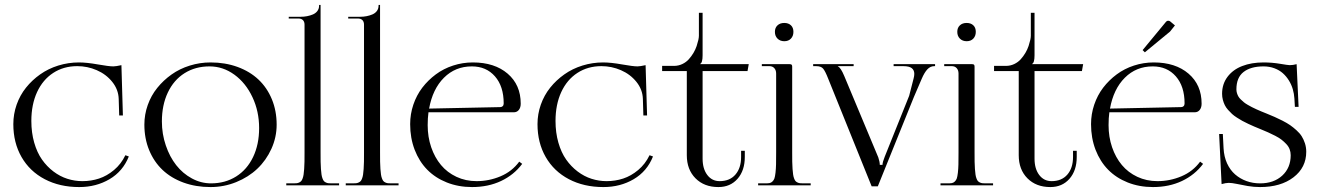

<svg xmlns="http://www.w3.org/2000/svg" viewBox="-20 -751 5346 778"><path d="M34 -248Q34 -288.8 47.4 -326.9Q60.8 -365 85.4 -395.8Q110 -426.5 142.8 -449.6Q175.5 -472.8 216.1 -485.4Q256.8 -498 300 -498Q331.2 -498 376.2 -490Q421.2 -482 439 -482Q449.5 -482 472 -487L478 -283H463L461 -350Q459.8 -388.2 434.9 -419.2Q410 -450.2 372.1 -466.6Q334.2 -483 293 -483Q238 -483 195.8 -455.6Q153.5 -428.2 130.2 -377.8Q107 -327.2 107 -261Q107 -213.5 118.6 -173.1Q130.2 -132.8 150.1 -104.5Q170 -76.2 196.6 -56.1Q223.2 -36 253 -26.5Q282.8 -17 314 -17Q349.2 -17 381.2 -27.5Q413.2 -38 442 -62.1Q470.8 -86.2 488 -122L502 -117Q478 -56.8 423.8 -24.9Q369.5 7 301 7Q222 7 161.2 -24.9Q100.5 -56.8 67.2 -114.8Q34 -172.8 34 -248Z M833 7Q773.5 7 723.5 -11.2Q673.5 -29.5 638.6 -62.5Q603.8 -95.5 584.4 -142.6Q565 -189.8 565 -246Q565 -286.8 578.6 -325.2Q592.2 -363.8 617.2 -394.8Q642.2 -425.8 675.1 -449.1Q708 -472.5 748.9 -485.2Q789.8 -498 833 -498Q892.5 -498 942.5 -479.8Q992.5 -461.5 1027.4 -428.6Q1062.2 -395.8 1081.6 -348.9Q1101 -302 1101 -246Q1101 -194.8 1079.8 -148Q1058.5 -101.2 1022.6 -67.2Q986.8 -33.2 937.1 -13.1Q887.5 7 833 7ZM835 -8Q892.5 -8 936.9 -35.9Q981.2 -63.8 1005.6 -114.8Q1030 -165.8 1030 -232Q1030 -299.8 1003 -357.2Q976 -414.8 929.8 -448.4Q883.5 -482 829 -482Q771.5 -482 727.8 -454.4Q684 -426.8 660 -376Q636 -325.2 636 -259Q636 -208.2 651.8 -161.9Q667.5 -115.5 694 -81.8Q720.5 -48 757.5 -28Q794.5 -8 835 -8Z M1140 0V-8H1169Q1177 -8 1182.4 -8.6Q1187.8 -9.2 1192.9 -11.8Q1198 -14.2 1200.9 -17.8Q1203.8 -21.2 1206.4 -28.4Q1209 -35.5 1210.2 -43.9Q1211.5 -52.2 1212.5 -66.2Q1213.5 -80.2 1213.8 -95.8Q1214 -111.2 1214 -134V-651Q1214 -663 1207.5 -669.5Q1201 -676 1189 -676H1150V-683H1198Q1211.8 -683 1224.2 -685.4Q1236.8 -687.8 1248.1 -692.6Q1259.5 -697.5 1266.2 -706.6Q1273 -715.8 1273 -728V-731H1279V-134Q1279 -111.2 1279.2 -95.8Q1279.5 -80.2 1280.5 -66.2Q1281.5 -52.2 1282.8 -43.9Q1284 -35.5 1286.6 -28.4Q1289.2 -21.2 1292.1 -17.8Q1295 -14.2 1300.1 -11.8Q1305.2 -9.2 1310.6 -8.6Q1316 -8 1324 -8H1354V0Z M1381 0V-8H1410Q1418 -8 1423.4 -8.6Q1428.8 -9.2 1433.9 -11.8Q1439 -14.2 1441.9 -17.8Q1444.8 -21.2 1447.4 -28.4Q1450 -35.5 1451.2 -43.9Q1452.5 -52.2 1453.5 -66.2Q1454.5 -80.2 1454.8 -95.8Q1455 -111.2 1455 -134V-651Q1455 -663 1448.5 -669.5Q1442 -676 1430 -676H1391V-683H1439Q1452.8 -683 1465.2 -685.4Q1477.8 -687.8 1489.1 -692.6Q1500.5 -697.5 1507.2 -706.6Q1514 -715.8 1514 -728V-731H1520V-134Q1520 -111.2 1520.2 -95.8Q1520.5 -80.2 1521.5 -66.2Q1522.5 -52.2 1523.8 -43.9Q1525 -35.5 1527.6 -28.4Q1530.2 -21.2 1533.1 -17.8Q1536 -14.2 1541.1 -11.8Q1546.2 -9.2 1551.6 -8.6Q1557 -8 1565 -8H1595V0Z M1642 -248Q1642 -288.8 1654.9 -326.9Q1667.8 -365 1691.2 -395.8Q1714.8 -426.5 1746 -449.6Q1777.2 -472.8 1816 -485.4Q1854.8 -498 1896 -498Q1984 -498 2037 -452.6Q2090 -407.2 2090 -331Q2090 -315.2 2082.4 -305.6Q2074.8 -296 2062 -296H1716.2Q1713 -272.2 1713 -244Q1713 -196.2 1727.2 -154.5Q1741.5 -112.8 1766.9 -82.4Q1792.2 -52 1829.6 -34.5Q1867 -17 1911 -17Q1961.8 -17 2008.2 -36.6Q2054.8 -56.2 2084 -96L2096 -87Q2062.5 -42.2 2010.4 -17.6Q1958.2 7 1893 7Q1837.5 7 1790.6 -11.6Q1743.8 -30.2 1711.1 -63.5Q1678.5 -96.8 1660.2 -144.2Q1642 -191.8 1642 -248ZM1718.8 -311 2007 -317Q2013.2 -317 2017.1 -320.9Q2021 -324.8 2021 -332Q2021 -401.2 1985.6 -441.6Q1950.2 -482 1892 -482Q1825 -482 1779 -436.1Q1733 -390.2 1718.8 -311Z M2158 -248Q2158 -288.8 2171.4 -326.9Q2184.8 -365 2209.4 -395.8Q2234 -426.5 2266.8 -449.6Q2299.5 -472.8 2340.1 -485.4Q2380.8 -498 2424 -498Q2455.2 -498 2500.2 -490Q2545.2 -482 2563 -482Q2573.5 -482 2596 -487L2602 -283H2587L2585 -350Q2583.8 -388.2 2558.9 -419.2Q2534 -450.2 2496.1 -466.6Q2458.2 -483 2417 -483Q2362 -483 2319.8 -455.6Q2277.5 -428.2 2254.2 -377.8Q2231 -327.2 2231 -261Q2231 -213.5 2242.6 -173.1Q2254.2 -132.8 2274.1 -104.5Q2294 -76.2 2320.6 -56.1Q2347.2 -36 2377 -26.5Q2406.8 -17 2438 -17Q2473.2 -17 2505.2 -27.5Q2537.2 -38 2566 -62.1Q2594.8 -86.2 2612 -122L2626 -117Q2602 -56.8 2547.8 -24.9Q2493.5 7 2425 7Q2346 7 2285.2 -24.9Q2224.5 -56.8 2191.2 -114.8Q2158 -172.8 2158 -248Z M2763 -122V-463H2663V-484H2711Q2729 -484 2744.8 -491.5Q2760.5 -499 2771.1 -510.9Q2781.8 -522.8 2790 -536.6Q2798.2 -550.5 2802.9 -564.6Q2807.5 -578.8 2809.8 -589.2Q2812 -599.8 2812 -606V-699H2827V-527Q2827 -496.2 2817 -492V-491H3014L3009 -463H2827V-108Q2827 -67 2846 -42Q2865 -17 2896 -17Q2937 -17 2960 -43.6Q2983 -70.2 2983 -115V-140H2998V-115Q2998 -60 2968.6 -26.5Q2939.2 7 2891 7Q2833.5 7 2798.2 -28.5Q2763 -64 2763 -122Z M3052 0ZM3158 -658Q3174.8 -658 3184.9 -648.5Q3195 -639 3195 -622Q3195 -605.2 3185 -594.6Q3175 -584 3158 -584Q3141.2 -584 3130.6 -594.5Q3120 -605 3120 -622Q3120 -638.5 3130.4 -648.2Q3140.8 -658 3158 -658ZM3125 -134V-453Q3125 -466.5 3117.6 -474.8Q3110.2 -483 3098 -483H3067V-491H3180Q3185.5 -491 3187.8 -488.8Q3190 -486.5 3190 -481V-134Q3190 -111.2 3190.2 -95.8Q3190.5 -80.2 3191.5 -66.2Q3192.5 -52.2 3193.8 -43.9Q3195 -35.5 3197.6 -28.4Q3200.2 -21.2 3203.1 -17.8Q3206 -14.2 3211.1 -11.8Q3216.2 -9.2 3221.6 -8.6Q3227 -8 3235 -8H3265V0H3052V-8H3081Q3091.8 -8 3098.1 -9.1Q3104.5 -10.2 3110 -15.5Q3115.5 -20.8 3118 -28Q3120.5 -35.2 3122.4 -51Q3124.2 -66.8 3124.6 -84.9Q3125 -103 3125 -134Z M3512 4 3336 -432Q3323.8 -463.2 3315.2 -473.1Q3306.8 -483 3287 -483H3275V-491H3439V-483H3375V-482Q3386.5 -477.8 3401 -443L3539 -113Q3545 -95 3545 -83H3556Q3556 -93.8 3565 -116L3664 -362.8L3682 -433Q3684.8 -443.5 3684.8 -451.8Q3684.8 -466.8 3674.4 -474.9Q3664 -483 3640 -483H3601V-491H3769V-483H3766Q3749.8 -483 3737.8 -470.1Q3725.8 -457.2 3715 -432L3683 -357.5L3537 4Z M3791 0ZM3897 -658Q3913.8 -658 3923.9 -648.5Q3934 -639 3934 -622Q3934 -605.2 3924 -594.6Q3914 -584 3897 -584Q3880.2 -584 3869.6 -594.5Q3859 -605 3859 -622Q3859 -638.5 3869.4 -648.2Q3879.8 -658 3897 -658ZM3864 -134V-453Q3864 -466.5 3856.6 -474.8Q3849.2 -483 3837 -483H3806V-491H3919Q3924.5 -491 3926.8 -488.8Q3929 -486.5 3929 -481V-134Q3929 -111.2 3929.2 -95.8Q3929.5 -80.2 3930.5 -66.2Q3931.5 -52.2 3932.8 -43.9Q3934 -35.5 3936.6 -28.4Q3939.2 -21.2 3942.1 -17.8Q3945 -14.2 3950.1 -11.8Q3955.2 -9.2 3960.6 -8.6Q3966 -8 3974 -8H4004V0H3791V-8H3820Q3830.8 -8 3837.1 -9.1Q3843.5 -10.2 3849 -15.5Q3854.5 -20.8 3857 -28Q3859.5 -35.2 3861.4 -51Q3863.2 -66.8 3863.6 -84.9Q3864 -103 3864 -134Z M4172 -463V-108Q4172 -67 4191 -42Q4210 -17 4241 -17Q4282 -17 4305 -43.6Q4328 -70.2 4328 -115V-140H4343V-115Q4343 -60 4313.6 -26.5Q4284.2 7 4236 7Q4178.5 7 4143.2 -28.5Q4108 -64 4108 -122V-463H4008V-484H4056Q4074 -484 4089.8 -491.5Q4105.5 -499 4116.1 -510.9Q4126.8 -522.8 4135 -536.6Q4143.2 -550.5 4147.9 -564.6Q4152.5 -578.8 4154.8 -589.2Q4157 -599.8 4157 -606V-699H4172V-527Q4172 -496.2 4162 -492V-491H4369L4364 -463Z M4401 0ZM4619 -539 4610 -548 4705 -663Q4709 -667 4713 -667Q4718.5 -667 4722 -664L4741 -648L4721 -623ZM4401 -248Q4401 -288.8 4413.9 -326.9Q4426.8 -365 4450.2 -395.8Q4473.8 -426.5 4505 -449.6Q4536.2 -472.8 4575 -485.4Q4613.8 -498 4655 -498Q4743 -498 4796 -452.6Q4849 -407.2 4849 -331Q4849 -315.2 4841.4 -305.6Q4833.8 -296 4821 -296H4475.2Q4472 -272.2 4472 -244Q4472 -196.2 4486.2 -154.5Q4500.5 -112.8 4525.9 -82.4Q4551.2 -52 4588.6 -34.5Q4626 -17 4670 -17Q4720.8 -17 4767.2 -36.6Q4813.8 -56.2 4843 -96L4855 -87Q4821.5 -42.2 4769.4 -17.6Q4717.2 7 4652 7Q4596.5 7 4549.6 -11.6Q4502.8 -30.2 4470.1 -63.5Q4437.5 -96.8 4419.2 -144.2Q4401 -191.8 4401 -248ZM4477.8 -311 4766 -317Q4772.2 -317 4776.1 -320.9Q4780 -324.8 4780 -332Q4780 -401.2 4744.6 -441.6Q4709.2 -482 4651 -482Q4584 -482 4538 -436.1Q4492 -390.2 4477.8 -311Z M5086 7Q5061 7 5036.1 2.8Q5011.2 -1.5 4991.4 -5.8Q4971.5 -10 4959 -10Q4947.5 -10 4930 -5L4920 -208H4935L4938 -150Q4939.8 -116.2 4952.1 -89.1Q4964.5 -62 4984.6 -44.4Q5004.8 -26.8 5030.6 -17.4Q5056.5 -8 5086 -8Q5141.5 -8 5175.8 -39.5Q5210 -71 5210 -122Q5210 -135 5205.6 -146.4Q5201.2 -157.8 5192 -167.5Q5182.8 -177.2 5172.8 -185Q5162.8 -192.8 5147 -200.9Q5131.2 -209 5118.6 -214.6Q5106 -220.2 5087 -228Q5071.8 -234.2 5062.4 -238.2Q5053 -242.2 5038.2 -249.1Q5023.5 -256 5014.1 -261.2Q5004.8 -266.5 4992.5 -274.2Q4980.2 -282 4972.5 -289.1Q4964.8 -296.2 4956.2 -305.8Q4947.8 -315.2 4943 -325Q4938.2 -334.8 4935.1 -346.5Q4932 -358.2 4932 -371Q4932 -410.5 4953.9 -439.6Q4975.8 -468.8 5013.5 -483.4Q5051.2 -498 5100 -498Q5134 -498 5166.8 -492.5Q5199.5 -487 5206 -487Q5219.2 -487 5234 -491L5242 -318H5227L5225 -352Q5223.8 -371.2 5218.5 -389.5Q5213.2 -407.8 5202.9 -424.6Q5192.5 -441.5 5178.4 -454.1Q5164.2 -466.8 5144 -474.4Q5123.8 -482 5100 -482Q5048.2 -482 5019.1 -459.4Q4990 -436.8 4990 -389Q4990 -381.2 4992.2 -373.8Q4994.5 -366.2 4998 -360.1Q5001.5 -354 5008 -347.8Q5014.5 -341.5 5020.4 -336.6Q5026.2 -331.8 5035.9 -326.2Q5045.5 -320.8 5052.8 -316.9Q5060 -313 5071.8 -307.8Q5083.5 -302.5 5091.2 -299.4Q5099 -296.2 5112 -291Q5131.8 -283 5145.1 -277.1Q5158.5 -271.2 5176.9 -261.9Q5195.2 -252.5 5207.5 -244Q5219.8 -235.5 5233.2 -223.4Q5246.8 -211.2 5254.6 -198.8Q5262.5 -186.2 5267.8 -170.1Q5273 -154 5273 -136Q5273 -72.2 5221.4 -32.6Q5169.8 7 5086 7Z"/></svg>

Font: FogtwoNo5
Style: Regular
Weight: 400
Designer: gluk (gluksza@wp.pl)
Foundry: gluk (gluksza@wp.pl)
Version: Version 0.87